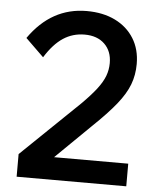

<svg xmlns="http://www.w3.org/2000/svg" viewBox="-52 -776 662 820"><g transform="rotate(5 278.5 -365.5)"><path d="M520 0H50V-97L298 -336Q338 -376 361 -406Q384 -436 394 -462.5Q404 -489 404 -518Q404 -569 372.5 -599.5Q341 -630 287 -630Q236 -630 195 -603Q154 -576 118 -518L40 -594Q136 -731 287 -731Q357 -731 409 -705.5Q461 -680 490 -633.5Q519 -587 519 -524Q519 -477 503.5 -436Q488 -395 451.5 -349.5Q415 -304 350 -242L202 -97H520Z"/></g></svg>

Font: Wix Madefor Text SemiBold
Style: Regular
Weight: 600
Designer: Dalton Maag Ltd
Foundry: Dalton Maag Ltd
Version: Version 3.100